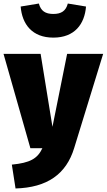

<svg xmlns="http://www.w3.org/2000/svg" viewBox="-35 -839 604 1087"><path d="M267 -626C387 -626 444 -702 452 -802L349 -819C338 -777 312 -760 267 -760C222 -760 196 -777 185 -819L82 -802C90 -702 147 -626 267 -626ZM549 -534H345L262 -121L195 -534H-15L137 0H205C177 60 134 83 32 93L53 228C232 223 340 147 385 -1Z"/></svg>

Font: Fira Sans Heavy
Style: Regular
Weight: 900
Designer: bBox Type GmbH & Carrois Corporate GbR & Edenspiekermann AG
Foundry: bBox Type GmbH & Carrois Corporate GbR & Edenspiekermann AG
Version: Version 4.300;PS 004.300;hotconv 1.0.88;makeotf.lib2.5.64775